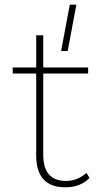

<svg xmlns="http://www.w3.org/2000/svg" viewBox="-20 -787 439 817"><path d="M164 -129Q164 -17 261 -17Q308 -17 348 -51L361 -30Q323 10 258 10Q134 10 134 -126V-474H34V-500H134V-637H164V-500H355V-474H164ZM240 -570 277 -767H305L268 -570Z"/></svg>

Font: Human Sans ExtraLight
Style: Regular
Weight: 200
Designer: Tim Radville
Foundry: Continuum
Version: Version 1.000;FEAKit 1.0